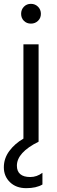

<svg xmlns="http://www.w3.org/2000/svg" viewBox="-45 -738 298 1000"><path d="M176 223Q144 242 91.5 242Q39 242 7 211Q-25 180 -25 133.5Q-25 87 3.5 48.5Q32 10 77 -16V-507H156V0Q43 56 43 125Q43 154 60.5 169Q78 184 112.5 184Q147 184 176 162ZM153 -703Q168 -688 168 -666Q168 -644 153 -629.5Q138 -615 116 -615Q94 -615 79.5 -629.5Q65 -644 65 -666Q65 -688 79.5 -703Q94 -718 116 -718Q138 -718 153 -703Z"/></svg>

Font: Hind Madurai
Style: Regular
Weight: 400
Designer: Jyotish Sonowal
Foundry: Indian Type Foundry
Version: Version 0.702;PS 1.0;hotconv 1.0.81;makeotf.lib2.5.63406